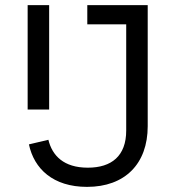

<svg xmlns="http://www.w3.org/2000/svg" viewBox="-20 -718 685 750"><path d="M320 12C468 12 557 -78 557 -225V-698H321V-623H473V-208C473 -109 416 -63 323 -63C229 -63 184 -110 169 -172L93 -154C113 -59 187 12 320 12ZM88 -290H172V-698H88Z"/></svg>

Font: LVC Sans
Style: Regular
Weight: 400
Designer: Mike Abbink, Paul van der Laan, Pieter van Rosmalen
Foundry: Bold Monday
Version: Version 3.0